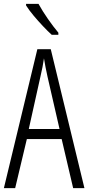

<svg xmlns="http://www.w3.org/2000/svg" viewBox="-20 -1033 454 987"><path d="M356 -66 297 -318H118L58 -66H0L172 -780H241L414 -66ZM224 -640Q218 -666 214 -688Q210 -710 206 -733Q200 -690 188 -640L128 -370H286ZM178 -1013Q199 -975 226.5 -935.5Q254 -896 280 -865V-854H246Q226 -872 201 -898.5Q176 -925 152.5 -953Q129 -981 114 -1005V-1013Z"/></svg>

Font: Noto Sans Malayalam UI ExtraCondensed Light
Style: Regular
Weight: 300
Width: 2
Designer: Jelle Bosma - Monotype Design Team
Foundry: Monotype Imaging Inc.
Version: Version 2.104; ttfautohint (v1.8.4.7-5d5b)